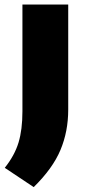

<svg xmlns="http://www.w3.org/2000/svg" viewBox="-38 -568 371 826"><path d="M107 237 -17.5 154Q25 100.5 41.8 45Q58.5 -10.5 58.5 -89V-548.5H255.5V-96.5Q255.5 -2.5 222.2 77Q189 156.5 107 237Z"/></svg>

Font: Encode Sans SmExp XBd
Style: Regular
Weight: 800
Width: 6
Designer: Multiple Designers
Foundry: Impallari Type
Version: Version 3.002; ttfautohint (v1.8.3) -l 8 -r 50 -G 200 -x 14 